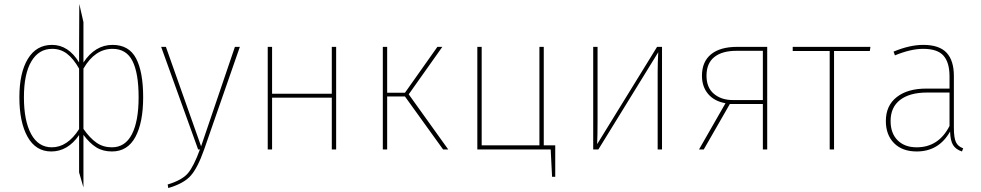

<svg xmlns="http://www.w3.org/2000/svg" viewBox="-20 -756 4962 971"><path d="M546 -11Q613 -11 647 -77Q681 -143 681 -264Q681 -386 650 -447.5Q619 -509 549 -509Q460 -509 402 -409V-104Q435 -57 468.5 -34Q502 -11 546 -11ZM242 -11Q321 -11 380 -103V-409Q351 -460 318.5 -484.5Q286 -509 244 -509Q176 -509 138.5 -445.5Q101 -382 101 -264Q101 -145 137.5 -78Q174 -11 242 -11ZM549 -529Q632 -529 668 -461Q704 -393 704 -264Q704 -136 664.5 -63Q625 10 546 10Q500 10 466.5 -11Q433 -32 402 -74V192L380 116V-73Q323 10 239 10Q161 10 119.5 -64Q78 -138 78 -264Q78 -388 121 -458.5Q164 -529 243 -529Q326 -529 380 -440V-521L381 -736L402 -644V-440Q461 -529 549 -529Z M1193 -519 1012 1Q980 92 945 132Q910 172 831 195L828 177Q901 155 930.5 120Q960 85 991 0H982L795 -519H819L997 -16L1168 -519Z M1658 -262H1356V0H1334V-519H1356V-282H1658V-519H1680V0H1658Z M2047 -279 2247 0H2221L2028 -268H1938V0H1916V-519H1938V-287H2028L2192 -519H2217Z M2788 -21V138H2772L2765 0H2394V-519H2416V-21H2708V-519H2730V-21Z M3328 0H3306V-394Q3306 -442 3309 -492L3006 0H2980V-519H3002V-146Q3002 -73 3000 -27L3303 -519H3328Z M3838 -250V-499H3707H3704Q3632 -499 3592.5 -467.5Q3553 -436 3553 -373Q3553 -313 3590.5 -281.5Q3628 -250 3686 -250ZM3860 -519V0H3838V-230H3671L3539 0H3515L3649 -234Q3592 -244 3561 -281Q3530 -318 3530 -373Q3530 -444 3576 -481.5Q3622 -519 3708 -519Z M4379 -498H4198V0H4176V-498H3989V-519H4382Z M4616 -11Q4727 -11 4782 -119V-288H4668Q4581 -288 4532.5 -251Q4484 -214 4484 -144Q4484 -82 4519.5 -46.5Q4555 -11 4616 -11ZM4804 -372V-110Q4804 -59 4814.5 -37Q4825 -15 4851 -6L4845 10Q4814 0 4800 -22.5Q4786 -45 4785 -91Q4728 10 4616 10Q4543 10 4501.5 -32Q4460 -74 4460 -144Q4460 -222 4515 -265Q4570 -308 4664 -308H4782V-370Q4782 -440 4751.5 -474.5Q4721 -509 4649 -509Q4586 -509 4506 -476L4499 -495Q4581 -529 4649 -529Q4730 -529 4767 -489.5Q4804 -450 4804 -372Z"/></svg>

Font: FiraSans
Style: Regular
Weight: 150
Designer: Carrois Corporate & Edenspiekermann AG
Foundry: Carrois Corporate GbR & Edenspiekermann AG
Version: Version 3.106;PS 003.106;hotconv 1.0.70;makeotf.lib2.5.58329